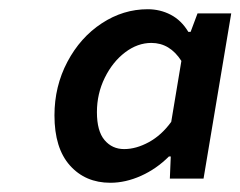

<svg xmlns="http://www.w3.org/2000/svg" viewBox="-20 -808 521 416"><path d="M98 -558Q98 -621 126 -674Q154 -727 200.5 -757.5Q247 -788 300 -788Q327 -788 350 -776Q373 -764 388 -739H393L408 -779H481L421 -421H348L350 -469H346Q319 -442 285.5 -427Q252 -412 219 -412Q165 -412 131.5 -449.5Q98 -487 98 -558ZM351 -544 373 -676Q348 -715 308 -715Q278 -715 251 -694.5Q224 -674 207 -639.5Q190 -605 190 -565Q190 -524 206.5 -504.5Q223 -485 249 -485Q275 -485 302.5 -500Q330 -515 351 -544Z"/></svg>

Font: Nebula Sans Semibold
Style: Regular
Weight: 600
Italic angle: -9°
Designer: Paul D. Hunt for Adobe (as Source Sans)
Foundry: Nebula Entertainment & Broadcasting LLC
Version: Version 1.010